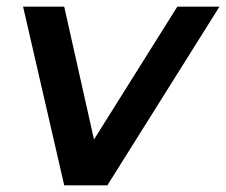

<svg xmlns="http://www.w3.org/2000/svg" viewBox="-20 -554 676 574"><path d="M636 -534 301 0H172L49 -534H172L261 -137L510 -534Z"/></svg>

Font: Montserrat Alternates SemiBold
Style: Italic
Weight: 600
Italic angle: -11.3°
Designer: Julieta Ulanovsky
Foundry: Julieta Ulanovsky
Version: Version 7.200